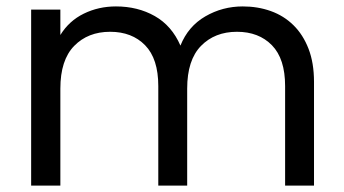

<svg xmlns="http://www.w3.org/2000/svg" viewBox="-20 -578 1070 598"><path d="M868 -310Q868 -395 827 -437Q786 -479 718 -479Q649 -479 606 -435Q563 -391 563 -302V0H473V-310Q473 -395 432 -437Q391 -479 323 -479Q254 -479 211 -435Q168 -391 168 -302V0H77V-548H168V-469Q195 -513 241 -535.5Q287 -558 341 -558Q409 -558 462 -528Q515 -498 542 -436Q566 -496 619.5 -527Q673 -558 736 -558Q783 -558 823.5 -543.5Q864 -529 894 -499.5Q924 -470 941 -426Q958 -382 958 -323V0H868Z"/></svg>

Font: Poppins
Style: Regular
Weight: 400
Designer: Ninad Kale (Devanagari), Jonny Pinhorn (Latin)
Foundry: Indian Type Foundry
Version: Version 3.002 2017